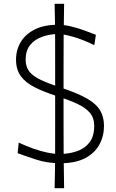

<svg xmlns="http://www.w3.org/2000/svg" viewBox="-20 -845 610 1006"><path d="M296.9 10.3Q228 10.3 169.7 -8.8Q111.3 -27.8 72.3 -42.5L78.1 -97.7Q116.2 -80.1 153.8 -66.7Q191.4 -53.2 227.3 -45.7Q263.2 -38.1 295.9 -38.1Q345.2 -39.1 385.5 -53.5Q425.8 -67.9 449.7 -99.9Q473.6 -131.8 473.6 -185.5Q473.6 -228 450 -255.1Q426.3 -282.2 382.3 -302.2Q338.4 -322.3 276.9 -341.8Q209 -363.8 161.4 -387.9Q113.8 -412.1 88.9 -446.3Q64 -480.5 64 -532.7Q64 -584 89.1 -625.5Q114.3 -667 163.1 -691.2Q211.9 -715.3 282.7 -715.3Q316.4 -715.3 352.5 -706.5Q388.7 -697.8 422.6 -685.3Q456.5 -672.9 482.4 -662.6L474.1 -608.4Q412.1 -638.7 361.3 -652.8Q310.5 -667 283.7 -667Q239.3 -666 200.7 -652.3Q162.1 -638.7 138.2 -609.4Q114.3 -580.1 114.3 -532.7Q114.3 -494.6 134 -469.7Q153.8 -444.8 195.6 -425.5Q237.3 -406.2 303.7 -384.3Q387.7 -356.4 436 -328.6Q484.4 -300.8 504.6 -266.6Q524.9 -232.4 524.9 -185.1Q524.9 -131.8 500.7 -87.4Q476.6 -43 426.3 -16.4Q376 10.3 296.9 10.3ZM266.1 141.1Q268.6 49.8 268.8 -32.2Q269 -114.3 269 -197.3V-487.3Q269 -570.3 268.8 -652.1Q268.6 -733.9 266.1 -825.2H315.9Q314 -733.9 313.5 -652.1Q313 -570.3 313 -487.3V-197.3Q313 -114.3 313.5 -32.2Q314 49.8 315.9 141.1Z"/></svg>

Font: Pinar VF
Style: Regular
Weight: 300
Designer: Amin Abedi
Version: Version 2.000